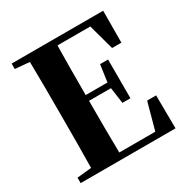

<svg xmlns="http://www.w3.org/2000/svg" viewBox="-169 -893 1012 1039"><g transform="rotate(-30 337.0 -373.5)"><path d="M554 -548H612L613 -747H41V-713L131 -705C133 -602 133 -499 133 -395V-351C133 -247 133 -144 131 -43L41 -34V0H634L632 -207H576L530 -39H305C303 -143 303 -249 303 -360V-363H440L454 -263H504V-505H454L439 -399H303C303 -505 303 -608 305 -708H510Z"/></g></svg>

Font: Noto Serif CJK HK Black
Style: Regular
Weight: 900
Designer: Ryoko NISHIZUKA 西塚涼子 (kana & ideographs); Frank Grießhammer (Latin, Greek & Cyrillic); Wenlong ZHANG 张文龙 (bopomofo); San
Foundry: Adobe
Version: Version 2.001;hotconv 1.1.0;makeotfexe 2.6.0